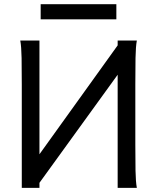

<svg xmlns="http://www.w3.org/2000/svg" viewBox="-20 -909 772 929"><path d="M170.9 -162.6 549.3 -689.5V-712.9H642.1Q636.7 -683.6 635.7 -628.2Q634.8 -572.8 634.8 -500.5V-210Q634.8 -137.2 635.7 -83.3Q636.7 -29.3 642.1 0H549.3V-547.4L170.9 -24.4V0H85.4V-500.5Q85.4 -572.8 84.5 -628.2Q83.5 -683.6 78.1 -712.9H170.9ZM176.8 -888.7H543V-815.4H176.8Z"/></svg>

Font: Andika CyrE
Style: Regular
Weight: 400
Designer: Victor Gaultney, Annie Olsen, Julie Remington, Don Collingsworth, Eric Hays, Becca Hirsbrunner
Foundry: SIL International
Version: Version 5.000